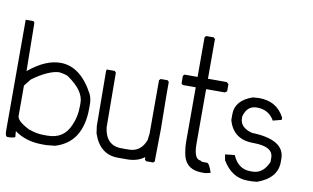

<svg xmlns="http://www.w3.org/2000/svg" viewBox="-71 -791 1513 929"><g transform="rotate(10 686.0 -327.0)"><path d="M34 -580Q43 -580 43 -568L46 -336Q90 -372 128 -388Q166 -404 202 -404Q301 -404 367 -278Q376 -255 376 -232V-212Q376 -43 244 -4L202 0H182Q102 0 46 -41V-37L48 -12Q36 -6 15 -6H11Q-1 -6 -1 -35V-580ZM46 -265V-116Q46 -90 111 -58V-59Q146 -46 182 -46H200Q280 -46 310 -118Q320 -140 325 -163.5Q330 -187 330 -215V-230Q330 -290 248 -346H249Q234 -354 203 -358Q177 -357 143 -341.5Q109 -326 73 -299Z M466 -411 473 -404 475 -135Q480 -93 502 -70.5Q524 -48 561 -48H574Q578 -48 579 -47Q580 -48 585 -48H599Q658 -48 681 -109L685 -141V-404L692 -411H726L733 -404V-335L735 -172L733 -25V-13L726 -7H692L685 -13L684 -26Q650 0 599 0H554Q465 0 432 -98L427 -134L425 -403L427 -411Z M873 -654H910L917 -647V-452H1009L1019 -444V-408L1009 -401H917V-134Q917 -56 951 -56Q951 -51 970 -51H983Q994 -51 1009 -6L984 0H967Q893 0 875 -62Q866 -98 866 -134V-401H802L795 -408V-445L802 -452H866V-647Z M1177 -403Q1265 -403 1303 -329V-318L1261 -307Q1233 -356 1175 -356Q1126 -356 1112 -301V-294Q1112 -269 1128 -253.5Q1144 -238 1173 -231Q1251 -229 1292.5 -204.5Q1334 -180 1334 -132V-116Q1334 -37 1237 -2L1210 0H1191Q1113 0 1067 -78L1062 -106L1109 -111Q1136 -47 1196 -47H1207Q1259 -47 1285 -108V-129Q1285 -184 1187 -184Q1088 -184 1063 -275V-304Q1063 -372 1147 -401Z"/></g></svg>

Font: Ekushey Kolom
Style: Regular
Weight: 400
Designer: Al Mamun Sumon
Foundry: Al Mamun Sumon
Version: Version 1.0